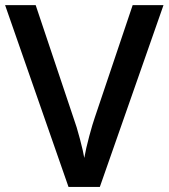

<svg xmlns="http://www.w3.org/2000/svg" viewBox="-20 -734 662 754"><path d="M501 -713.9H622.1L372.1 0H249L0 -713.9H120.1L269 -270Q280.8 -238.3 293.9 -188.2Q307.1 -138.2 311 -113.8Q317.4 -150.9 330.6 -199.7Q343.8 -248.5 352.1 -272Z"/></svg>

Font: f0_41667          
Style: Regular
Weight: 600
Foundry: Ascender Corporation
Version: Version 1.10